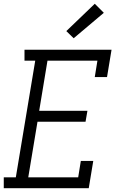

<svg xmlns="http://www.w3.org/2000/svg" viewBox="-25 -999 645 1019"><path d="M-5 0V-58H59L162 -677H105V-735H567L543 -590H478L492 -677H227L183 -411H439L429 -353H174L125 -58H390L404 -145H470L446 0ZM366 -796 327 -834 478 -979 526 -931Z"/></svg>

Font: Iosevka Curly Slab LtExObl
Style: Regular
Weight: 300
Width: 7
Italic angle: -9°
Monospace: yes
Designer: Belleve Invis
Foundry: Belleve Invis
Version: Version 11.1.0; ttfautohint (v1.8.3)